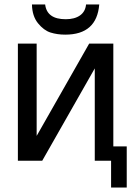

<svg xmlns="http://www.w3.org/2000/svg" viewBox="-20 -719 613 859"><path d="M60 -524H144V-111L379 -524H487V-64H547V120H477V0H404V-413L169 0H60ZM123 -699H182Q190 -633 274 -633Q314 -633 338 -650Q362 -667 365 -699H424Q413 -564 272 -564Q236 -564 206 -573.5Q176 -583 150 -615Q124 -647 123 -699Z"/></svg>

Font: ColatingCofangSans
Style: Regular
Weight: 400
Foundry: GNU
Version: Version 412.227;June 27, 2022;FontCreator 11.0.0.2412 32-bit